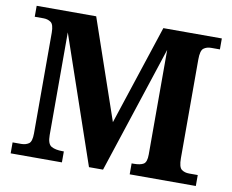

<svg xmlns="http://www.w3.org/2000/svg" viewBox="-78 -814 1108 915"><g transform="rotate(10 476.0 -357.0)"><path d="M28 0V-53H70Q91 -53 106 -63Q121 -73 121 -113V-600Q121 -640 106 -650.5Q91 -661 70 -661H28V-714H316L482 -231L641 -714H924V-661H882Q860 -661 845.5 -650Q831 -639 831 -596V-118Q831 -75 845.5 -64Q860 -53 882 -53H924V0H604V-53H614Q646 -53 661.5 -62.5Q677 -72 677 -109V-615L475 0H407L196 -615V-118Q196 -75 215.5 -64Q235 -53 270 -53H276V0Z"/></g></svg>

Font: Noto Serif Oriya
Style: Bold
Weight: 700
Designer: David Williams
Foundry: Google LLC, David Williams
Version: Version 1.051; ttfautohint (v1.8.4.7-5d5b)